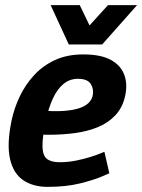

<svg xmlns="http://www.w3.org/2000/svg" viewBox="-20 -720 554 748"><path d="M386.7 -128.7 406 -45Q406 -45 376 -32Q346 -19 291.8 -5.5Q237.7 8 165 8L212.3 -88Q244.7 -88 275.5 -94.2Q306.3 -100.3 331.7 -108.3Q357 -116.3 371.8 -122.5Q386.7 -128.7 386.7 -128.7ZM25 -250H158.3Q145 -185.3 145.5 -150Q146 -114.7 162.5 -101.3Q179 -88 212.3 -88L165 8Q109 8 70.5 -18Q32 -44 19 -101Q6 -158 25 -250ZM304 -508Q372.3 -508 411.2 -487Q450 -466 463.8 -429.5Q477.7 -393 467.7 -347Q457.7 -301 429.5 -271Q401.3 -241 360.8 -224.5Q320.3 -208 271.7 -201.5Q223 -195 171 -195L94 -196L166.3 -287.7Q207 -285.7 237.8 -288.7Q268.7 -291.7 290.2 -299Q311.7 -306.3 324.5 -318.5Q337.3 -330.7 341 -347Q346.3 -372.3 333.7 -392.7Q321 -413 283.3 -413Q251.7 -413 227.3 -393Q203 -373 186.2 -336.5Q169.3 -300 158.3 -250H25Q35 -298 56.8 -344Q78.7 -390 112.7 -427Q146.7 -464 194.2 -486Q241.7 -508 304 -508ZM261.3 -546.7 400.7 -700H514L378 -546.7ZM364.7 -546.7H248L177.3 -700H290.7Z"/></svg>

Font: Epunda Sans Light
Style: Italic
Weight: 300
Italic angle: -12.0243°
Designer: Simon Atzbach
Foundry: typofactur
Version: Version 2.204